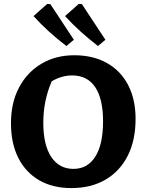

<svg xmlns="http://www.w3.org/2000/svg" viewBox="-20 -948 748 980"><path d="M344 12Q249 12 180 -28Q111 -68 73.5 -142Q36 -216 36 -319Q36 -424 77.5 -502Q119 -580 192 -623Q265 -666 359 -666Q455 -666 525.5 -626.5Q596 -587 634 -514Q672 -441 672 -341Q672 -232 632 -153Q592 -74 518.5 -31Q445 12 344 12ZM355 -86Q427 -86 466.5 -148.5Q506 -211 506 -329Q506 -443 466 -503Q426 -563 348 -563Q322 -563 295.5 -555.5Q269 -548 244 -533Q201 -434 201 -322Q201 -208 241.5 -147Q282 -86 355 -86ZM319 -713Q273 -748 231 -786Q189 -824 151 -866L221 -928L237 -927L357 -745ZM480 -713Q435 -748 392.5 -786Q350 -824 312 -866L382 -928L398 -927L518 -745Z"/></svg>

Font: Piazzolla
Style: Bold
Weight: 700
Designer: Juan Pablo del Peral
Foundry: Huerta Tipografica
Version: Version 1.330